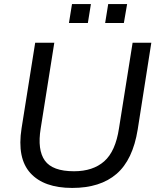

<svg xmlns="http://www.w3.org/2000/svg" viewBox="-20 -915 773 944"><path d="M335 9Q196 9 129.5 -64Q63 -137 86 -284L153 -705H247L180 -283Q163 -178 200.5 -125.5Q238 -73 344 -73Q437 -73 492.5 -122Q548 -171 565 -284L632 -705H724L657 -278Q633 -129 553 -60Q473 9 335 9ZM497 -802 512 -895H605L589 -802ZM319 -802 334 -895H427L412 -802Z"/></svg>

Font: Mulish Medium
Style: Italic
Weight: 500
Italic angle: -9°
Designer: Vernon Adams
Foundry: Vernon Adams
Version: Version 3.603; ttfautohint (v1.8.3)